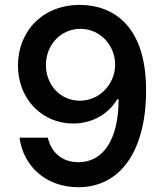

<svg xmlns="http://www.w3.org/2000/svg" viewBox="-20 -758 673 788"><path d="M301.8 10.3C472.2 10.3 579.6 -135.7 579.6 -387.7C579.6 -654.3 442.9 -736.3 311 -737.8C156.2 -739.7 53.7 -630.4 53.7 -489.3C53.7 -351.1 153.3 -251 280.3 -251C358.4 -251 424.8 -289.6 461.4 -350.6H466.8C466.8 -188.5 405.8 -92.3 301.8 -92.3C233.4 -92.3 189.9 -133.8 176.3 -192.9H60.1C76.2 -74.7 168.9 10.3 301.8 10.3ZM308.1 -344.7C227.5 -344.7 168.5 -409.2 168.5 -491.2C168.5 -574.2 229.5 -639.6 310.5 -639.6C392.1 -639.6 452.6 -570.8 452.6 -492.7C452.6 -413.6 389.2 -344.7 308.1 -344.7Z"/></svg>

Font: Raveo Medium
Style: Regular
Weight: 500
Designer: Jakub Foglar, Rasmus Andersson (Inter)
Foundry: Jakubfoglar.com
Version: Version 1.100;Glyphs 3.2.3 (3260)